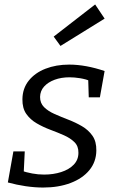

<svg xmlns="http://www.w3.org/2000/svg" viewBox="-20 -824 530 853"><path d="M171.6 9.2Q135.1 9.2 94.4 3.3Q53.8 -2.7 14.9 -13.4L39.5 -151.5H90L84.9 -47.4L73.5 -66.1Q97.2 -58.1 123.1 -53.3Q148.9 -48.4 175.9 -48.4Q217.2 -48.4 251.9 -59.6Q286.6 -70.7 307.5 -92.3Q328.4 -113.9 328.4 -144.9Q329 -174.5 310.8 -192.4Q292.6 -210.4 264.2 -223Q235.8 -235.5 203.7 -247.5Q171.6 -259.5 143.2 -276Q114.7 -292.5 96.8 -317.9Q79 -343.3 79.6 -383.3Q80.2 -431.4 107.8 -465.9Q135.4 -500.4 182.2 -518.7Q229.1 -537 287.5 -537Q324.1 -537 364 -529.7Q403.8 -522.4 444.7 -508.4L423.8 -391.7H374.3L371.7 -477.4L386.5 -462.6Q361.3 -472.3 335.9 -476.5Q310.6 -480.6 288.8 -480.6Q252.2 -480.6 222.7 -469.7Q193.3 -458.7 175.9 -439.5Q158.6 -420.3 158 -393.3Q158 -365.7 175.8 -348Q193.7 -330.2 222.5 -317.5Q251.2 -304.8 283.3 -292.4Q315.4 -280.1 344.2 -263.3Q372.9 -246.5 390.8 -220.9Q408.7 -195.3 408 -155Q407.4 -104.9 377 -68Q346.6 -31.1 293.2 -10.9Q239.9 9.2 171.6 9.2ZM248.7 -619.9 218.5 -661.4 402.7 -804.2 444.8 -741.3Z"/></svg>

Font: Bitter Thin
Style: Italic
Weight: 100
Italic angle: -9°
Designer: Sol Matas, and Bitter project Authors
Foundry: Sol Matas
Version: Version 2.002